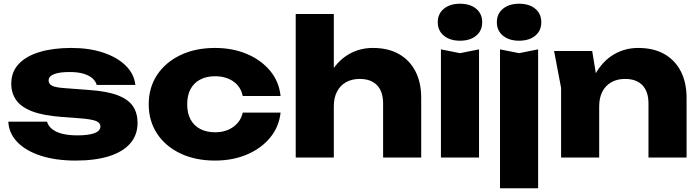

<svg xmlns="http://www.w3.org/2000/svg" viewBox="-20 -845 3752 1030"><path d="M718 -186.4Q718 -120.4 678.2 -75.1Q638.4 -29.8 564.1 -6.7Q489.8 16.4 385.8 16.4Q278.8 16.4 198.5 -9.7Q118.2 -35.8 72.9 -82.9Q27.6 -130 24.6 -192.2H232.2Q238.8 -169.2 259.6 -152.5Q280.4 -135.8 314.3 -127.3Q348.2 -118.8 394.6 -118.8Q455.8 -118.8 487.2 -130.8Q518.6 -142.8 518.6 -166.6Q518.6 -186.4 495 -195.9Q471.4 -205.4 412.8 -210L312 -217.6Q210.6 -225 151.1 -248.3Q91.6 -271.6 66 -309.2Q40.4 -346.8 40.4 -395.2Q40.4 -459.8 80.9 -502.4Q121.4 -545 193.8 -566.4Q266.2 -587.8 362.6 -587.8Q459 -587.8 534 -562.7Q609 -537.6 654.2 -493.2Q699.4 -448.8 706.2 -389.4H498.6Q494 -408.2 477.2 -423.7Q460.4 -439.2 430.2 -448.9Q400 -458.6 353.2 -458.6Q297.6 -458.6 269.2 -446.9Q240.8 -435.2 240.8 -413.4Q240.8 -395.6 258.2 -385.8Q275.6 -376 324.4 -372.4L457.2 -362.4Q556.4 -355.6 613.3 -333.1Q670.2 -310.6 694.1 -273.8Q718 -237 718 -186.4Z M1485.2 -241Q1477 -164.4 1429 -106.4Q1381 -48.4 1304.7 -16Q1228.4 16.4 1133.4 16.4Q1028.2 16.4 948 -21.7Q867.8 -59.8 822.8 -128Q777.8 -196.2 777.8 -285.4Q777.8 -375.2 822.8 -443.1Q867.8 -511 948 -549.4Q1028.2 -587.8 1133.4 -587.8Q1228.4 -587.8 1304.7 -555.4Q1381 -523 1429 -465.3Q1477 -407.6 1485.2 -330H1282.2Q1271.2 -381.4 1231.1 -408.7Q1191 -436 1133.4 -436Q1088.4 -436 1054.5 -418.5Q1020.6 -401 1002.4 -367.4Q984.2 -333.8 984.2 -285.4Q984.2 -237.4 1002.4 -203.9Q1020.6 -170.4 1054.5 -152.9Q1088.4 -135.4 1133.4 -135.4Q1191.4 -135.4 1231.5 -164.3Q1271.6 -193.2 1282.2 -241Z M1566.4 -770H1770.8V0H1566.4ZM1980.2 -587.8Q2062.6 -587.8 2120.4 -554.9Q2178.2 -522 2208.9 -461.9Q2239.6 -401.8 2239.6 -319.6V0H2035.2V-289.6Q2035.2 -354 2002.7 -387.8Q1970.2 -421.6 1909.4 -421.6Q1867 -421.6 1835.7 -403.7Q1804.4 -385.8 1787.6 -352.9Q1770.8 -320 1770.8 -274.8L1707.4 -307.6Q1719.4 -399.2 1758.2 -461.5Q1797 -523.8 1854.4 -555.8Q1911.8 -587.8 1980.2 -587.8Z M2345.4 -580.2 2447.6 -559.8 2549.8 -580.2V0H2345.4ZM2447.4 -626.6Q2394.4 -626.6 2361.4 -653.4Q2328.4 -680.2 2328.4 -725.8Q2328.4 -771.4 2361.4 -798.2Q2394.4 -825 2447.4 -825Q2501.8 -825 2534.3 -798.2Q2566.8 -771.4 2566.8 -725.8Q2566.8 -680.2 2534.3 -653.4Q2501.8 -626.6 2447.4 -626.6Z M2662.4 -580.2 2764.6 -559.8 2866.8 -580.2V165H2662.4ZM2764.4 -626.6Q2711.4 -626.6 2678.4 -653.4Q2645.4 -680.2 2645.4 -725.8Q2645.4 -771.4 2678.4 -798.2Q2711.4 -825 2764.4 -825Q2818.8 -825 2851.3 -798.2Q2883.8 -771.4 2883.8 -725.8Q2883.8 -680.2 2851.3 -653.4Q2818.8 -626.6 2764.4 -626.6Z M2952.4 -571.4H3156.8L3194.4 -342.8V0H2990V-373.8ZM3403.8 -587.8Q3486.2 -587.8 3544 -554.9Q3601.8 -522 3632.5 -461.9Q3663.2 -401.8 3663.2 -319.6V0H3458.8V-289.6Q3458.8 -354 3426.3 -387.8Q3393.8 -421.6 3333 -421.6Q3290.6 -421.6 3259.3 -403.7Q3228 -385.8 3211.2 -352.9Q3194.4 -320 3194.4 -274.8L3131 -307.6Q3143 -399.2 3181.8 -461.5Q3220.6 -523.8 3278 -555.8Q3335.4 -587.8 3403.8 -587.8Z"/></svg>

Font: Unbounded
Style: Regular
Weight: 400
Designer: Luke Prowse, Jean-Baptiste Morizot, Fátima Lázaro, Florian Runge
Foundry: NaN
Version: Version 1.701;gftools[0.9.28.dev5+ged2979d]